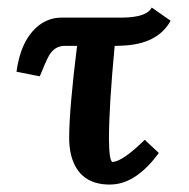

<svg xmlns="http://www.w3.org/2000/svg" viewBox="-20 -479 503 511"><path d="M142.1 -432.1H306.2Q371.1 -433.1 383.8 -459L434.1 -423.8Q399.4 -360.4 302.7 -357.4Q295.4 -357.4 289.1 -356.9H285.2Q270 -196.3 270 -108.9Q270.5 -48.8 279.8 -47.9Q307.1 -49.8 365.2 -106.9L402.8 -71.8Q344.7 6.8 282.2 11.7Q276.4 12.2 272 12.2Q189.9 12.2 169.4 -65.4Q164.1 -86.9 164.1 -111.8Q164.1 -188 185.1 -356.9H151.9Q125 -356.9 109.9 -330.1Q101.6 -314.9 85.9 -275.9L23.9 -288.1Q35.2 -373 83 -411.1Q109.4 -431.6 142.1 -432.1Z"/></svg>

Font: Linux Libertine O
Style: Semibold
Weight: 700
Designer: Philipp H. Poll
Foundry: Philipp H. Poll
Version: Version 5.0.0